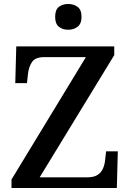

<svg xmlns="http://www.w3.org/2000/svg" viewBox="-20 -948 657 968"><path d="M38 0V-43L413 -660H203Q158 -660 141.5 -635.5Q125 -611 121 -575L116 -529H57L62 -714H556V-670L180 -54H420Q454 -54 472.5 -66.5Q491 -79 499.5 -99Q508 -119 510 -142L515 -185H574L569 0ZM324 -798Q296 -798 277 -813Q258 -828 258 -863Q258 -899 277 -913.5Q296 -928 324 -928Q351 -928 371 -913.5Q391 -899 391 -863Q391 -828 371 -813Q351 -798 324 -798Z"/></svg>

Font: Noto Rashi Hebrew Medium
Style: Regular
Weight: 500
Version: Version 1.006